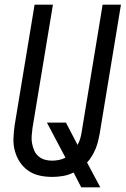

<svg xmlns="http://www.w3.org/2000/svg" viewBox="-20 -755 541 827"><path d="M412 52H330L297 -12Q275 -1 251.5 3Q228 7 205 7Q176 7 149.5 1Q123 -5 101.5 -20Q80 -35 65.5 -57Q51 -79 44 -105Q37 -131 38 -159Q39 -187 43 -215L129 -735H208L120 -204Q118 -187 116.5 -170.5Q115 -154 118 -138Q121 -122 127 -107.5Q133 -93 145 -82.5Q157 -72 172 -67.5Q187 -63 204 -63Q219 -63 234 -66Q249 -69 262 -76L182 -227H264L314 -131Q322 -145 326 -159.5Q330 -174 332 -188L422 -735H501L409 -177Q406 -161 402 -145Q398 -129 391.5 -113.5Q385 -98 376 -83Q367 -68 355 -55Z"/></svg>

Font: Iosevka Oblique
Style: Regular
Weight: 400
Italic angle: -9°
Monospace: yes
Designer: Belleve Invis
Foundry: Belleve Invis
Version: Version 32.5.0; ttfautohint (v1.8.4)